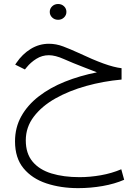

<svg xmlns="http://www.w3.org/2000/svg" viewBox="-20 -617 704 974"><path d="M232.4 -556.6Q232.4 -573.2 244.6 -585Q256.8 -596.7 274.9 -596.7Q292.5 -596.7 304.7 -585.2Q316.9 -573.7 316.9 -556.6Q316.9 -540 304.7 -528.3Q292.5 -516.6 274.9 -516.6Q256.8 -516.6 244.6 -528.3Q232.4 -540 232.4 -556.6ZM596.7 -271V-213.4Q504.4 -205.1 417.5 -180.9Q330.6 -156.7 261.2 -117.7Q191.9 -78.6 151.4 -25.1Q110.8 28.3 110.8 95.2Q110.8 161.6 145.3 202.9Q179.7 244.1 241.2 262.9Q302.7 281.7 383.8 281.7Q436 281.7 491.5 272Q546.9 262.2 595.2 241.7L609.9 294.9Q562 315.9 500.5 326.7Q439 337.4 376.5 337.4Q288.1 337.4 215.3 313.2Q142.6 289.1 99.4 236.8Q56.2 184.6 56.2 100.1Q56.2 29.8 88.1 -27.3Q120.1 -84.5 177 -128.4Q233.9 -172.4 309.3 -202.6Q384.8 -232.9 471.7 -250Q463.9 -252.9 445.1 -260.5Q426.3 -268.1 407.7 -274.9Q347.7 -297.9 304 -317.4Q260.3 -336.9 228 -336.9Q193.4 -336.9 164.3 -318.6Q135.3 -300.3 115.7 -275.9L106.4 -264.6L57.1 -289.1L63 -297.9Q93.3 -342.8 136 -368.9Q178.7 -395 228.5 -395Q264.6 -395 300.8 -381.3Q336.9 -367.7 377.4 -349.1Q451.7 -314 505.1 -294.7Q558.6 -275.4 596.7 -271Z"/></svg>

Font: Vazirmatn RD ExtraLight
Style: Regular
Weight: 200
Designer: Saber Rastikerdar
Foundry: Saber Rastikerdar
Version: Version 32.102